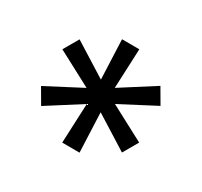

<svg xmlns="http://www.w3.org/2000/svg" viewBox="-96 -852 692 659"><g transform="rotate(-30 250.0 -522.5)"><path d="M215.9 -318.2 221.6 -474.4 89.5 -390.6 55.4 -450.3 194.6 -522.7 55.4 -595.2 89.5 -654.8 221.6 -571 215.9 -727.3H284.1L278.4 -571L410.5 -654.8L444.6 -595.2L305.4 -522.7L444.6 -450.3L410.5 -390.6L278.4 -474.4L284.1 -318.2Z"/></g></svg>

Font: Riot Sans
Style: Regular
Weight: 400
Designer: Rasmus Andersson
Foundry: rsms
Version: Version 3.005